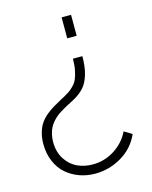

<svg xmlns="http://www.w3.org/2000/svg" viewBox="-110 -579 685 864"><g transform="rotate(-15 233.0 -146.5)"><path d="M305.2 -505.9V-408.2H261.2V-505.9ZM306.2 -313Q306.2 -262.7 295.7 -228Q285.2 -193.4 267.6 -173.1Q250 -152.8 221.2 -136.2Q213.4 -131.8 199 -124.3Q184.6 -116.7 174.8 -111.6Q165 -106.4 151.4 -97.9Q137.7 -89.4 128.4 -81.5Q119.1 -73.7 109.1 -62Q99.1 -50.3 93 -37.8Q86.9 -25.4 83 -8.8Q79.1 7.8 79.1 26.9Q79.1 73.2 100.8 106.7Q122.6 140.1 155 155Q187.5 169.9 226.1 169.9Q281.2 169.9 327.9 140.1Q374.5 110.4 397.9 62L434.1 84Q407.7 144.5 349.9 178.7Q292 212.9 226.1 212.9Q188.5 212.9 154.5 200.9Q120.6 189 93.5 166Q66.4 143.1 50.3 106.2Q34.2 69.3 34.2 23.9Q34.2 -5.9 41.5 -30.5Q48.8 -55.2 60.8 -72Q72.8 -88.9 89.8 -103Q106.9 -117.2 124.8 -127.7Q142.6 -138.2 163.1 -149.4Q173.3 -154.3 178.2 -157.2Q194.8 -166.5 204.6 -173.1Q214.4 -179.7 226.8 -192.4Q239.3 -205.1 245.8 -220Q252.4 -234.9 257.3 -258.8Q262.2 -282.7 262.2 -313Z"/></g></svg>

Font: Rawline Light
Style: Regular
Weight: 300
Designer: Matt McInerney, Pablo Impallari, Rodrigo Fuenzalida
Foundry: Matt McInerney, Pablo Impallari, Rodrigo Fuenzalida
Version: Version 4.020;PS 004.020;hotconv 1.0.88;makeotf.lib2.5.64775